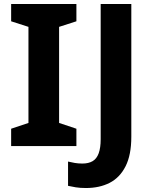

<svg xmlns="http://www.w3.org/2000/svg" viewBox="-20 -734 762 965"><path d="M364 0H36V-87L123 -116V-599L36 -627V-714H364V-627L277 -599V-116L364 -87ZM412 211Q383 211 361 207.5Q339 204 322 200V78Q338 82 356 85Q374 88 394 88Q425 88 445.5 76Q466 64 476 36.5Q486 9 486 -34V-714H640V-47Q640 45 611 102Q582 159 531 185Q480 211 412 211Z"/></svg>

Font: Noto Sans Lao Looped
Style: Bold
Weight: 700
Designer: Mark Frömberg, Ben Mitchell
Foundry: The Fontpad Ltd
Version: Version 1.001